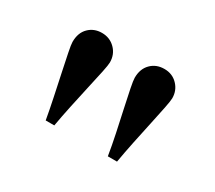

<svg xmlns="http://www.w3.org/2000/svg" viewBox="-71 -805 635 567"><g transform="rotate(30 246.5 -521.5)"><path d="M415.5 -611.3Q415.5 -603 410.4 -577.1Q405.3 -551.3 397.5 -515.6Q389.6 -480 381.6 -440.9Q373.5 -401.9 367.7 -367.7H336.4Q331.1 -400.9 323 -439.2Q314.9 -477.5 307.1 -512.9Q299.3 -548.3 294.2 -574Q289.1 -599.6 289.1 -608.4Q289.1 -638.7 306.9 -656.7Q324.7 -674.8 352.5 -674.8Q379.9 -674.8 397.7 -656.2Q415.5 -637.7 415.5 -611.3ZM203.1 -610.8Q203.1 -602.5 197.8 -576.9Q192.4 -551.3 184.3 -515.4Q176.3 -479.5 168 -440.7Q159.7 -401.9 153.8 -367.7H124.5Q118.7 -400.9 110.6 -439.2Q102.5 -477.5 95 -512.9Q87.4 -548.3 82.3 -574Q77.1 -599.6 77.1 -608.4Q77.1 -639.6 95 -657.2Q112.8 -674.8 139.6 -674.8Q166.5 -674.8 184.8 -656.5Q203.1 -638.2 203.1 -610.8Z"/></g></svg>

Font: Awami Nastaliq
Style: Bold
Weight: 700
Designer: Peter Martin, SIL International
Foundry: SIL International
Version: Version 3.100